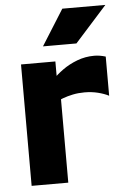

<svg xmlns="http://www.w3.org/2000/svg" viewBox="-54 -795 546 835"><g transform="rotate(-5 219.0 -378.0)"><path d="M50 -530H200V-415L210 -397V0H50ZM370 -540Q394 -540 420 -532V-361Q401 -371 373.5 -378Q346 -385 314 -385Q287 -385 263 -380Q239 -375 219 -367.5Q199 -360 185 -352V-452Q203 -472 231.5 -492.5Q260 -513 295.5 -526.5Q331 -540 370 -540ZM250 -756H438L298 -600Q298 -600 283.5 -600Q269 -600 247 -600Q225 -600 203 -600Q181 -600 166.5 -600Q152 -600 152 -600Z"/></g></svg>

Font: Roundo Variable
Style: Regular
Weight: 200
Designer: Shiva Nallaperumal
Foundry: Indian Type Foundry
Version: Version 2.000